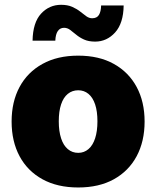

<svg xmlns="http://www.w3.org/2000/svg" viewBox="-20 -786 663 815"><path d="M312 9.8Q223.6 9.8 160.2 -25.1Q96.7 -60.1 63 -123Q29.3 -186 29.3 -270Q29.3 -354 63 -416.7Q96.7 -479.5 160.2 -514.6Q223.6 -549.8 312 -549.8Q400.4 -549.8 463.4 -514.6Q526.4 -479.5 560.1 -416.7Q593.8 -354 593.8 -270Q593.8 -186 560.1 -123Q526.4 -60.1 463.4 -25.1Q400.4 9.8 312 9.8ZM312 -137.2Q336.9 -137.2 355.5 -153.1Q374 -168.9 383.8 -199Q393.6 -229 393.6 -271Q393.6 -313.5 383.8 -342.8Q374 -372.1 355.5 -387.5Q336.9 -402.8 312 -402.8Q286.6 -402.8 267.8 -387.5Q249 -372.1 239.3 -342.8Q229.5 -313.5 229.5 -271Q229.5 -229 239.3 -199Q249 -168.9 267.8 -153.1Q286.6 -137.2 312 -137.2ZM383.8 -609.4Q356 -609.4 336.7 -618.2Q317.4 -627 303.5 -638.7Q289.6 -650.4 277.6 -659.2Q265.6 -668 252 -668Q234.9 -668 225.3 -654.1Q215.8 -640.1 214.8 -613.3H118.2Q119.6 -690.4 154.3 -728Q189 -765.6 239.3 -765.6Q266.6 -765.6 286.1 -757.1Q305.7 -748.5 320.1 -737.1Q334.5 -725.6 346.4 -717Q358.4 -708.5 371.1 -708.5Q391.6 -708.5 400.1 -722.9Q408.7 -737.3 409.2 -762.7H504.9Q503.9 -687.5 468.8 -648.4Q433.6 -609.4 383.8 -609.4Z"/></svg>

Font: Inter 16pt Black
Style: Regular
Weight: 900
Version: Version 4.001;git-66647c0bb